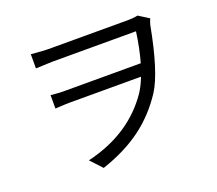

<svg xmlns="http://www.w3.org/2000/svg" viewBox="-125 -892 1251 1107"><g transform="rotate(-20 500.0 -338.0)"><path d="M816.4 -716.8 879.9 -676.8Q870.1 -654.3 867.2 -640.6Q816.4 -370.1 750 -265.6Q678.7 -156.2 578.6 -81.5Q478.5 -6.8 333 42L267.6 -28.3Q536.1 -91.8 672.9 -293.9Q698.2 -334 714.8 -378.9H280.3Q251 -378.9 188.5 -375V-457Q234.4 -452.1 277.3 -452.1H740.2Q764.6 -540 777.3 -634.8H264.6Q255.9 -634.8 162.1 -630.9V-717.8Q240.2 -710.9 264.6 -710.9H754.9Q791 -710.9 816.4 -716.8Z"/></g></svg>

Font: GenEi Gothic M Regular
Style: Regular
Weight: 400
Designer: o_tamon (Modified); [Source Han Sans]
Ryoko NISHIZUKA  (kana & ideographs); Paul D. Hunt (Latin, Greek & Cyrillic); Wenl
Version: Version 1.1a;Original Version 1.004